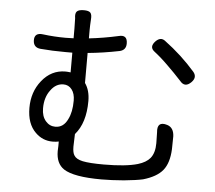

<svg xmlns="http://www.w3.org/2000/svg" viewBox="-55 -841 1042 931"><g transform="rotate(5 466.0 -375.0)"><path d="M472 30Q337 30 288 -2Q249 -28 249 -88Q249 -97 250 -114Q250 -128 250 -135Q237 -132 220 -132Q171 -132 136 -167Q94 -208 94 -285.5Q94 -363 138 -418Q184 -476 253 -476Q262 -476 278 -474V-570Q261 -570 244 -570Q179 -570 123 -575Q89 -578 87 -611Q85 -652 129 -646Q184 -639 239 -639Q265 -639 278 -640V-688Q278 -723 277 -737Q273 -761 282 -770.5Q291 -780 316 -780Q340 -780 348 -771Q356 -762 354 -739Q352 -707 352 -688V-646Q423 -654 495 -670Q537 -681 537 -637Q537 -605 506 -598Q427 -582 352 -575V-502V-429Q376 -395 376 -343Q376 -236 325 -178Q323 -138 323 -117Q323 -87 332 -74Q342 -57 374 -50Q407 -43 477 -43Q584 -43 642 -60Q682 -72 701 -95Q722 -121 722 -168Q722 -203 721 -220Q715 -277 767 -261Q799 -251 801 -209Q801 -173 800 -146Q797 -78 768 -42.5Q739 -7 673 12Q642 19 581 25Q521 30 472 30ZM227 -205Q267 -205 287 -248Q305 -283 305 -339Q305 -373 289.5 -393Q274 -413 249 -413Q212 -413 187 -378Q160 -343 160 -289Q160 -250 180 -227Q199 -205 227 -205ZM811 -479Q777 -516 744 -548Q709 -583 674 -610Q647 -631 675 -660Q698 -683 720 -667Q805 -604 871 -528Q891 -503 866 -478Q836 -448 811 -479Z"/></g></svg>

Font: GenSenRounded JP R
Style: Regular
Weight: 400
Version: Version 1.501;PS 1;hotconv 16.6.51;makeotf.lib2.5.65220